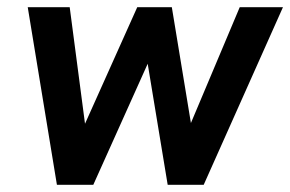

<svg xmlns="http://www.w3.org/2000/svg" viewBox="-20 -513 806 533"><path d="M138 0H239L390 -336L445.5 0H545.5L765.5 -493H645.5L510 -171.5L457 -493H361L216 -169.5L173.5 -493H57Z"/></svg>

Font: HK Grotesk SemiBold
Style: Italic
Weight: 600
Italic angle: -16°
Designer: Alfredo Marco Pradil
Foundry: Hanken Design Co.
Version: Version 3.001;FEAKit 1.0